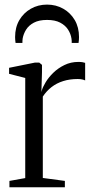

<svg xmlns="http://www.w3.org/2000/svg" viewBox="-20 -794 400 814"><path d="M20 0V-27L87 -39V-463.5L18.5 -481V-506.5L127.5 -528.5H146.5L158 -519V-487.5L155.5 -403.5L157 -409.5Q161 -424.5 173.5 -445.2Q186 -466 206 -485.5Q226 -505 253 -518.2Q280 -531.5 312.5 -531.5Q323.5 -531.5 330.2 -530.2Q337 -529 341 -527.5V-453Q337.5 -455 329.2 -457Q321 -459 309.5 -459Q275.5 -459 247.8 -450.2Q220 -441.5 198.5 -424.8Q177 -408 161.5 -384.5V-39.5L255 -27V0ZM179.5 -774.5Q217.5 -774.5 248.2 -757Q279 -739.5 297 -708.8Q315 -678 315 -637Q315 -630.5 314.5 -624.8Q314 -619 313 -612H284Q284 -616.5 284 -621.2Q284 -626 283 -630.5Q280 -650.5 268.5 -668.5Q257 -686.5 235.2 -698Q213.5 -709.5 179.5 -709.5Q145.5 -709.5 123.8 -698Q102 -686.5 90.8 -668.5Q79.5 -650.5 76 -630.5Q75.5 -626 75.2 -621.2Q75 -616.5 75 -612H46Q45 -619 44.5 -624.8Q44 -630.5 44 -637Q44 -678 62 -708.8Q80 -739.5 110.8 -757Q141.5 -774.5 179.5 -774.5Z"/></svg>

Font: Merriweather 96pt Light
Style: Regular
Weight: 300
Version: Version 2.100